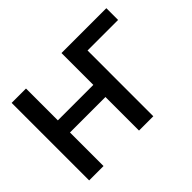

<svg xmlns="http://www.w3.org/2000/svg" viewBox="-140 -1001 1274 1274"><g transform="rotate(-45 497.0 -364.0)"><path d="M957.5 -727.5V-617.2H643.6L539.1 -727.5ZM68.8 0V-727.5H203.6V-428.7H536.6V-727.5H670.9V0H536.6V-314.9H203.6V0Z"/></g></svg>

Font: V-Inter
Style: SemiBold-600
Weight: 600
Designer: Rasmus Andersson
Foundry: rsms
Version: Version 4.000;git-4146feb